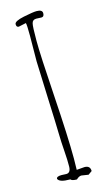

<svg xmlns="http://www.w3.org/2000/svg" viewBox="-119 -800 471 844"><g transform="rotate(-15 116.5 -377.5)"><path d="M175.8 -3.9 144 -8.8Q132.8 -8.8 121.1 2.9Q98.6 2.9 92.8 -4.9H90.3Q44.4 -4.9 37.1 -22Q37.1 -33.2 60.1 -33.2L82 -32.2Q102.1 -32.2 102.5 -61Q103 -89.8 99.9 -131.3Q96.7 -172.9 95.9 -213.9Q95.2 -254.9 90.3 -373.5Q85.4 -492.2 84 -543.9L85 -661.1Q85 -709.5 82 -719.2L47.9 -711.9Q37.1 -711.9 37.1 -725.8Q37.1 -739.7 81.1 -748.8Q125 -757.8 140.6 -757.8Q167 -757.8 167 -741.5Q167 -725.1 154.8 -725.1L130.9 -726.1Q113.8 -726.1 110.4 -710Q106.9 -696.8 106.9 -632.3Q106.9 -567.9 119.4 -377Q131.8 -186 131.8 -89.8L130.9 -38.1L167 -41Q192.9 -41 192.9 -16.1Z"/></g></svg>

Font: Amatic SC
Style: Regular
Weight: 400
Version: Version 1.004